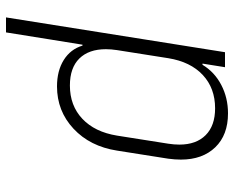

<svg xmlns="http://www.w3.org/2000/svg" viewBox="-90 -680 780 640"><g transform="rotate(-90 300.0 -360.0)"><path d="M512 -730H562L446 0H396L408 -75H404Q380 -35 337 -12.5Q294 10 242 10Q170 10 129 -32.5Q88 -75 88 -147Q88 -167 91 -189L118 -360Q132 -450 191 -505Q250 -560 332 -560Q384 -560 420 -537.5Q456 -515 468 -475H471L488 -580ZM453 -360Q456 -380 456 -397Q456 -454 425 -485.5Q394 -517 335 -517Q268 -517 224 -475.5Q180 -434 168 -360L141 -189Q138 -170 138 -152Q138 -96 169.5 -64.5Q201 -33 259 -33Q326 -33 370 -74Q414 -115 426 -189Z"/></g></svg>

Font: JetBrains Mono Extra Light
Style: Italic
Weight: 200
Italic angle: -9°
Monospace: yes
Designer: Philipp Nurullin, Konstantin Bulenkov
Foundry: JetBrains
Version: 2.002